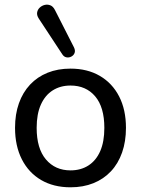

<svg xmlns="http://www.w3.org/2000/svg" viewBox="-20 -788 600 817"><path d="M280 9Q208 9 155 -22Q102 -53 73 -110Q44 -167 44 -244Q44 -302 60.5 -348.5Q77 -395 108 -428Q139 -461 182.5 -478.5Q226 -496 280 -496Q352 -496 405 -465Q458 -434 487 -377.5Q516 -321 516 -244Q516 -186 499.5 -139Q483 -92 452 -59Q421 -26 377.5 -8.5Q334 9 280 9ZM280 -63Q324 -63 356.5 -84Q389 -105 406.5 -145Q424 -185 424 -244Q424 -332 385 -378Q346 -424 280 -424Q237 -424 204.5 -403.5Q172 -383 154 -343Q136 -303 136 -244Q136 -156 175.5 -109.5Q215 -63 280 -63ZM245 -557 145 -709Q136 -723 138 -735Q140 -747 149 -755.5Q158 -764 170 -767Q182 -770 194 -765.5Q206 -761 214 -745L295 -586Q301 -573 297.5 -563Q294 -553 284 -547.5Q274 -542 263 -544Q252 -546 245 -557Z"/></svg>

Font: Nunito Medium
Style: Regular
Weight: 500
Designer: Vernon Adams
Foundry: Vernon Adams
Version: Version 3.601